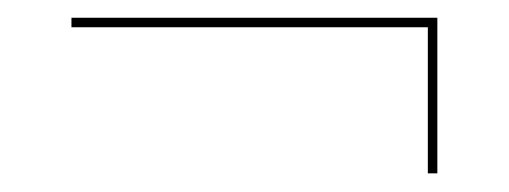

<svg xmlns="http://www.w3.org/2000/svg" viewBox="-20 -239 562 212"><path d="M452.4 -47.6V-208.9H58.9V-219.4H462.9V-47.6Z"/></svg>

Font: Playfair 144pt SemiCondensed Light
Style: Regular
Weight: 300
Width: 4
Designer: Claus Eggers Sørensen
Foundry: Claus Eggers Sørensen
Version: Version 2.203